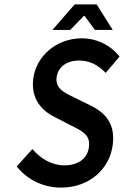

<svg xmlns="http://www.w3.org/2000/svg" viewBox="-20 -840 570 872"><path d="M56 -84C104 -23 178 12 257 12C389 12 479 -76 492 -182C504 -277 460 -326 395 -359L320 -396C274 -418 231 -437 237 -488C243 -536 283 -565 339 -565C389 -565 426 -544 460 -509L523 -583C483 -634 420 -666 352 -666C237 -666 144 -586 131 -482C119 -386 175 -335 229 -308L305 -269C355 -244 391 -227 384 -173C378 -122 338 -89 271 -89C217 -89 164 -119 127 -163ZM299 -704 361 -768H364L411 -704H492L419 -820H319L218 -704Z"/></svg>

Font: Falling Sky
Style: CondObl
Weight: 400
Designer: Paul D. Hunt
Foundry: Adobe Systems Incorporated
Version: Version 1.02